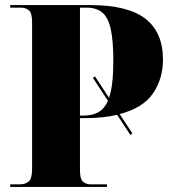

<svg xmlns="http://www.w3.org/2000/svg" viewBox="-20 -734 663 754"><path d="M20 0V-10H57Q80 -10 93 -21.5Q106 -33 106 -71V-647Q106 -683 93.5 -693.5Q81 -704 62 -704H20V-714H335Q482 -714 551 -660.5Q620 -607 620 -500Q620 -425 581 -367.5Q542 -310 450 -286L500 -210L492 -204L440 -283Q414 -277 382.5 -273.5Q351 -270 315 -270H294V-66Q294 -31 306 -20.5Q318 -10 337 -10H400V0ZM307 -280Q343 -280 366.5 -293.5Q390 -307 404 -338L345 -428L353 -434L408 -350Q417 -375 421 -411.5Q425 -448 425 -497Q425 -574 415 -619.5Q405 -665 382 -684.5Q359 -704 320 -704H294V-280Z"/></svg>

Font: Noto Serif Display SemiCondensed Black
Style: Regular
Weight: 900
Width: 4
Designer: Monotype Design Team
Foundry: Monotype Imaging Inc.
Version: Version 2.009